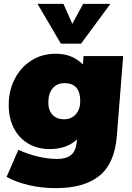

<svg xmlns="http://www.w3.org/2000/svg" viewBox="-20 -784 682 993"><path d="M617 -494 584 -77Q572 63 493 126Q414 189 269 189Q195 189 129 173.5Q63 158 14 131L75 -9Q181 38 277 38Q322 38 347.5 17.5Q373 -3 377 -53L378 -63Q326 -13 236 -13Q174 -13 126 -41.5Q78 -70 51.5 -121.5Q25 -173 25 -241Q25 -314 55.5 -374.5Q86 -435 141.5 -470.5Q197 -506 267 -506Q313 -506 347 -492Q381 -478 409 -451L412 -494ZM395 -261Q395 -354 314 -354Q275 -354 252.5 -327.5Q230 -301 230 -253Q230 -213 252 -190Q274 -167 311 -167Q349 -167 372 -193Q395 -219 395 -261ZM551 -764 399 -558H295L174 -764H308L354 -661L410 -764Z"/></svg>

Font: Nunito Sans Heavy Heavy
Style: Italic
Weight: 400
Italic angle: -4.541°
Designer: Vernon Adams
Foundry: Vernon Adams
Version: Version 2.002